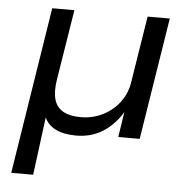

<svg xmlns="http://www.w3.org/2000/svg" viewBox="-50 -539 753 768"><g transform="rotate(5 327.0 -155.0)"><path d="M23 180 129 -490H218L172 -204Q165 -157 174 -126.5Q183 -96 209.5 -81Q236 -66 279 -66Q329 -66 370 -87Q411 -108 437.5 -144.5Q464 -181 470 -227L512 -490H601L523 0H437L454 -111H458Q428 -56 380 -23.5Q332 9 268 9Q218 9 185 -7.5Q152 -24 139 -58L142 -59L111 180Z"/></g></svg>

Font: Nunito Sans 10pt SemiExpanded
Style: Italic
Weight: 400
Width: 6
Italic angle: -9°
Designer: Vernon Adams
Foundry: Vernon Adams
Version: Version 3.101;gftools[0.9.27]